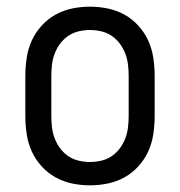

<svg xmlns="http://www.w3.org/2000/svg" viewBox="-20 -548 540 576"><path d="M250 8Q223 8 196.5 2.5Q170 -3 146.5 -16Q123 -29 104.5 -49.5Q86 -70 75 -94.5Q64 -119 60 -146Q56 -173 56 -200V-320Q56 -347 60 -374Q64 -401 75 -425.5Q86 -450 104.5 -470.5Q123 -491 146.5 -504Q170 -517 196.5 -522.5Q223 -528 250 -528Q277 -528 303.5 -522.5Q330 -517 353.5 -504Q377 -491 395.5 -470.5Q414 -450 425 -425.5Q436 -401 440 -374Q444 -347 444 -320V-200Q444 -173 440 -146Q436 -119 425 -94.5Q414 -70 395.5 -49.5Q377 -29 353.5 -16Q330 -3 303.5 2.5Q277 8 250 8ZM250 -62Q267 -62 284 -66Q301 -70 315 -79.5Q329 -89 339.5 -103Q350 -117 356 -133Q362 -149 364 -166Q366 -183 366 -200V-320Q366 -337 364 -354Q362 -371 356 -387Q350 -403 339.5 -417Q329 -431 315 -440.5Q301 -450 284 -454Q267 -458 250 -458Q233 -458 216 -454Q199 -450 185 -440.5Q171 -431 160.5 -417Q150 -403 144 -387Q138 -371 136 -354Q134 -337 134 -320V-200Q134 -183 136 -166Q138 -149 144 -133Q150 -117 160.5 -103Q171 -89 185 -79.5Q199 -70 216 -66Q233 -62 250 -62Z"/></svg>

Font: Huly
Style: Regular
Weight: 400
Designer: Belleve Invis
Foundry: Belleve Invis
Version: Version 33.2.5; ttfautohint (v1.8.4)